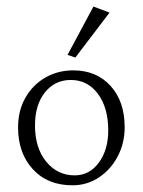

<svg xmlns="http://www.w3.org/2000/svg" viewBox="-20 -550 429 576"><path d="M197.3 5.9Q122.6 5.9 78.4 -42.5Q34.2 -90.8 34.2 -167.5Q34.2 -218.3 56.2 -256.8Q78.1 -295.4 115.7 -317.1Q153.3 -338.9 199.7 -338.9Q269.5 -338.9 311.8 -292.2Q354 -245.6 354 -168.5Q354 -120.1 333 -80.6Q312 -41 276.6 -17.6Q241.2 5.9 197.3 5.9ZM204.1 -23.9Q248.5 -23.9 276.6 -62.3Q304.7 -100.6 304.7 -158.7Q304.7 -227.1 273.7 -268.6Q242.7 -310.1 192.4 -310.1Q144.5 -310.1 114.7 -272.7Q85 -235.4 85 -173.8Q85 -106 118.7 -64.9Q152.3 -23.9 204.1 -23.9ZM206.1 -377.4 182.6 -385.3 260.3 -530.3 308.6 -512.2Z"/></svg>

Font: Lateef ExtraLight
Style: Regular
Weight: 200
Designer: SIL International
Foundry: SIL International
Version: Version 4.200